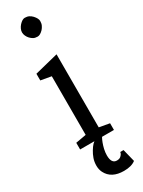

<svg xmlns="http://www.w3.org/2000/svg" viewBox="-250 -770 750 1008"><g transform="rotate(-30 125.0 -265.5)"><path d="M239.3 193.4Q214.4 212.9 168.5 212.9Q92.3 212.9 64.9 158.2Q55.7 139.6 55.7 116.7Q55.7 93.8 62.7 73.7Q69.8 53.7 80.1 37.1Q101.1 2 120.6 -4.9Q125.5 -17.6 170.4 -35.2L194.3 -44.4Q151.9 -11.7 134.8 60.1Q130.4 80.1 130.4 97.2Q130.4 147 163.1 147Q178.7 147 187 139.6Q200.2 127.4 200.2 116.7H220.2ZM167 -51.8 229.5 -40.5V0H24.4V-40.5L87.9 -51.8V-407.2L24.4 -418.5V-459L167 -494.6ZM85 -724.6Q103 -744.1 117.9 -744.1Q132.8 -744.1 143.3 -738.8Q153.8 -733.4 162.1 -724.6Q180.2 -704.6 180.2 -689.2Q180.2 -673.8 175 -663.1Q169.9 -652.3 162.1 -643.6Q143.6 -624.5 128.2 -624.5Q112.8 -624.5 103 -629.9Q93.3 -635.3 85.2 -643.8Q77.1 -652.3 72.3 -663.1Q67.4 -673.8 67.4 -684.3Q67.4 -694.8 72.3 -705.3Q77.1 -715.8 85 -724.6Z"/></g></svg>

Font: Habibi
Style: Regular
Weight: 400
Designer: Magnus Gaarde
Foundry: Magnus Gaarde
Version: Version 1.001